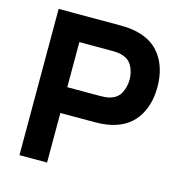

<svg xmlns="http://www.w3.org/2000/svg" viewBox="-107 -816 863 913"><g transform="rotate(15 325.0 -360.0)"><path d="M70 0V-720H374Q408.5 -720 434 -716Q527.5 -701.5 573.8 -639.2Q620 -577 620 -482Q620 -387.5 573.5 -325Q527 -262.5 434 -248Q408.5 -244 374 -244H206V0ZM368 -371Q396.5 -371 414 -376Q451.5 -386 467.2 -416.2Q483 -446.5 483 -482Q483 -517.5 467.2 -547.8Q451.5 -578 414 -588Q396.5 -593 368 -593H206V-371Z"/></g></svg>

Font: Hauora ExtraBold
Style: Regular
Weight: 800
Designer: Wayne Shih
Foundry: WCYS
Version: Version 1.001